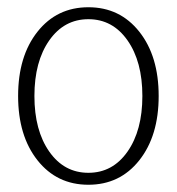

<svg xmlns="http://www.w3.org/2000/svg" viewBox="-20 -505 488 530"><path d="M116 -393.5Q75 -335 75 -240Q75 -145 116 -86.5Q157 -28 224 -28Q291 -28 332 -86.5Q373 -145 373 -240Q373 -335 332 -393.5Q291 -452 224 -452Q157 -452 116 -393.5ZM83.5 -62.5Q30 -130 30 -240Q30 -350 83.5 -417.5Q137 -485 224 -485Q311 -485 364.5 -417.5Q418 -350 418 -240Q418 -130 364.5 -62.5Q311 5 224 5Q137 5 83.5 -62.5Z"/></svg>

Font: Glametrix
Style: Light
Weight: 300
Designer: gluk
Foundry: gluk
Version: Version 0.40